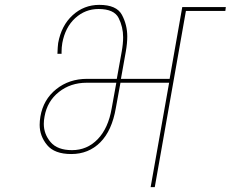

<svg xmlns="http://www.w3.org/2000/svg" viewBox="-20 -769 948 789"><path d="M908 -740 906 -724H744L616 0H599L675 -429H475L456 -325Q440 -232 392 -184Q344 -136 273 -136Q204 -136 173.5 -173Q143 -210 143 -256Q143 -272 146 -290Q158 -360 211 -402.5Q264 -445 338 -445H460L480 -556Q486 -589 486 -616Q486 -658 467.5 -695Q449 -732 385 -732Q330 -732 289 -694.5Q248 -657 236 -592Q233 -574 233 -556Q233 -552 233 -548H216Q217 -578 219 -592Q232 -664 278.5 -706.5Q325 -749 388 -749Q459 -749 481 -708Q503 -667 503 -619Q503 -591 497 -557L477 -445H677L729 -740ZM458 -429H336Q270 -429 222 -391Q174 -353 163 -290Q160 -274 160 -260Q160 -218 188 -185Q216 -152 276 -152Q338 -152 381.5 -197Q425 -242 439 -324Z"/></svg>

Font: Fz Poppins Thin
Style: Italic
Weight: 100
Italic angle: -10°
Designer: Ninad Kale (Devanagari), Jonny Pinhorn (Latin)
Foundry: Indian Type Foundry
Version: Vit hóa bi Vntype.Com & FontZin.Com